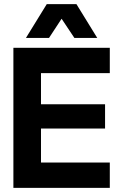

<svg xmlns="http://www.w3.org/2000/svg" viewBox="-20 -912 588 932"><path d="M45 -680H513V-557H179V-406H490V-288H179V-123H513V0H45ZM207 -892H351L452 -728H341L279 -821L218 -728H106Z"/></svg>

Font: CyStack Display
Style: Bold
Weight: 700
Designer: Weizhong Zhang
Foundry: 本地遙控
Version: Version 1.000;Glyphs 3.1.2 (3151)